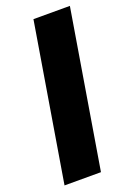

<svg xmlns="http://www.w3.org/2000/svg" viewBox="-141 -782 579 837"><g transform="rotate(-20 148.5 -364.0)"><path d="M296.9 -727.5 176.3 0H7.3L127.9 -727.5Z"/></g></svg>

Font: Inter 24pt ExtraBold
Style: Italic
Weight: 800
Italic angle: -9.3988°
Designer: Rasmus Andersson
Foundry: rsms
Version: Version 4.001;git-66647c0bb